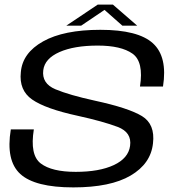

<svg xmlns="http://www.w3.org/2000/svg" viewBox="-20 -810 774 834"><path d="M298.5 4Q132 4 68.2 -54.2Q4.5 -112.5 27 -248H127Q109 -136.5 157 -100Q205 -63.5 309 -63.5Q411.5 -63.5 474.5 -93Q537.5 -122.5 545 -176Q553.5 -235 491 -258.8Q428.5 -282.5 317.5 -307Q177 -337.5 119.5 -377.8Q62 -418 70.5 -496.5Q77.5 -580 167.2 -630.2Q257 -680.5 416 -680.5Q580 -680.5 644.2 -622Q708.5 -563.5 688 -434H588Q605 -542 555.5 -577Q506 -612 404.5 -612Q302 -612 238.2 -583.8Q174.5 -555.5 168 -505.5Q160.5 -447.5 220.8 -422.2Q281 -397 393 -372.5Q538.5 -341 596.5 -305.8Q654.5 -270.5 644.5 -187Q635 -99 547.5 -47.5Q460 4 298.5 4ZM268 -698.5 404.5 -790H470.5L576 -698.5H511.5L434 -767L332.5 -698.5Z"/></svg>

Font: Anybody ExtraExpanded Regular
Style: Italic
Weight: 400
Width: 8
Italic angle: -10°
Designer: Tyler Finck
Foundry: Etcetera Type Company
Version: Version 1.010; ttfautohint (v1.8.3) -l 8 -r 50 -G 200 -x 14 